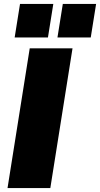

<svg xmlns="http://www.w3.org/2000/svg" viewBox="-20 -949 505 969"><path d="M18 0ZM18 0 130 -705H346L234 0ZM270 -760 297 -929H465L438 -760ZM54 -760 81 -929H249L222 -760Z"/></svg>

Font: Winston Black
Style: Italic
Weight: 900
Italic angle: -9°
Designer: Original fonts by Vernon Adams / Changes by Cristiano Sobral
Foundry: VOriginal fonts by Vernon Adams / Changes by Cristiano Sobral
Version: Version 2.503;July 17, 2020;FontCreator 13.0.0.2655 64-bit